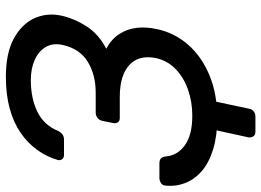

<svg xmlns="http://www.w3.org/2000/svg" viewBox="-138 -612 890 654"><g transform="rotate(-90 307.0 -285.0)"><path d="M185 140Q175 140 170 133.5Q165 127 166 117L194 -11L298 -43L264 117Q263 127 255.5 133.5Q248 140 237 140ZM231 10Q171 10 125.5 -4Q80 -18 51.5 -42.5Q23 -67 10.5 -99.5Q-2 -132 2 -168Q3 -177 11 -182Q19 -187 28 -187H77Q87 -187 93 -183Q99 -179 101 -166Q104 -126 139 -100.5Q174 -75 240 -75Q287 -75 328.5 -89.5Q370 -104 398.5 -131.5Q427 -159 436 -198Q448 -257 412.5 -289.5Q377 -322 304 -322H232Q222 -322 217.5 -328.5Q213 -335 215 -345L222 -380Q224 -391 232 -397.5Q240 -404 250 -404H318Q379 -404 423.5 -431Q468 -458 481 -517Q488 -550 474 -574Q460 -598 430.5 -611.5Q401 -625 361 -625Q300 -625 254 -603Q208 -581 188 -532Q182 -521 175 -516.5Q168 -512 159 -512H106Q97 -512 92 -518Q87 -524 89 -533Q100 -571 123.5 -603.5Q147 -636 182 -660Q217 -684 264.5 -697Q312 -710 372 -710Q453 -710 502.5 -683Q552 -656 571.5 -613.5Q591 -571 581 -522Q571 -477 544.5 -435.5Q518 -394 468 -368Q500 -351 517.5 -324.5Q535 -298 539 -265.5Q543 -233 535 -196Q522 -135 481.5 -89Q441 -43 377.5 -16.5Q314 10 231 10Z"/></g></svg>

Font: Rubik
Style: Italic
Weight: 400
Italic angle: -12°
Designer: Hubert and Fischer
Foundry: Hubert and Fischer
Version: Version 2.300;gftools[0.9.30]